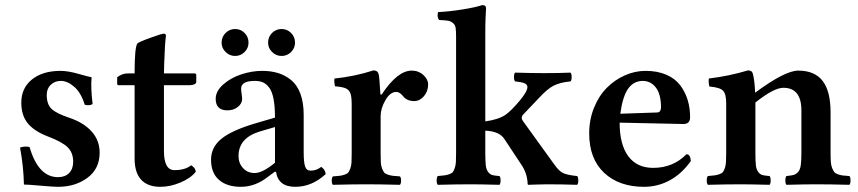

<svg xmlns="http://www.w3.org/2000/svg" viewBox="-20 -718 3344 748"><path d="M58.1 -143.1Q68.4 -147 80.1 -147Q90.3 -147 95.2 -145Q129.4 -27.8 206.1 -27.8Q233.4 -27.8 249.3 -43.9Q265.1 -60.1 265.1 -87.9Q265.1 -122.6 244.1 -143.8Q223.1 -165 165 -187Q112.3 -207.5 87.6 -238.3Q63 -269 63 -317.9Q63 -375 104.5 -408.4Q146 -441.9 215.8 -441.9Q245.1 -441.9 285.9 -430.2Q326.7 -418.5 336.9 -417Q333 -375 340.8 -313Q334.5 -308.1 323.2 -308.1Q314 -308.1 310.1 -310.1Q295.4 -357.4 269 -380.1Q242.7 -402.8 216.8 -402.8Q193.8 -402.8 178 -387.9Q162.1 -373 162.1 -348.1Q162.1 -311.5 180.9 -293.7Q199.7 -275.9 251 -258.8Q306.2 -240.2 337.2 -205.6Q368.2 -170.9 368.2 -123Q368.2 -60.5 320.8 -25.4Q273.4 9.8 206.1 9.8Q187.5 9.8 138.4 5.4Q89.4 1 73.2 1Q71.8 -68.8 58.1 -143.1Z M478.5 -432.1H504.4Q504.4 -530.8 514.6 -547.9Q517.6 -553.2 564 -570.1Q610.4 -586.9 618.7 -586.9Q626.5 -586.9 626.5 -578.1Q622.1 -547.9 619.6 -467.8L618.7 -432.1H736.3Q744.6 -432.1 744.6 -425.8V-398.9Q744.6 -393.1 737.1 -389.6Q729.5 -386.2 720.7 -386.2H618.7V-129.9Q618.7 -55.2 659.7 -55.2Q701.7 -55.2 724.6 -74.2Q741.7 -64 742.7 -48.8Q723.1 -23.9 683.3 -7.1Q643.6 9.8 604.5 9.8Q555.7 9.8 530 -17.8Q504.4 -45.4 504.4 -100.1V-386.2H441.4Q436.5 -386.2 436.5 -392.1V-417Q455.6 -432.1 478.5 -432.1Z M1051.3 -84V-223.1L990.2 -205.1Q909.2 -179.7 909.2 -109.9Q909.2 -82.5 926.8 -63.2Q944.3 -43.9 972.2 -43.9Q1002.9 -43.9 1051.3 -84ZM1055.2 -48.8H1050.3L1023.4 -28.8Q974.1 9.8 918.5 9.8Q864.3 9.8 833.3 -17.1Q802.2 -43.9 802.2 -96.2Q802.2 -144.5 842.8 -177.5Q883.3 -210.4 976.1 -237.8L1051.3 -259.8Q1051.3 -302.7 1045.9 -331.5Q1040.5 -360.4 1029.5 -375.5Q1018.6 -390.6 1005.4 -396.7Q992.2 -402.8 973.1 -402.8Q919.4 -402.8 919.4 -373Q919.4 -364.7 921.4 -351.6Q923.3 -338.4 923.3 -332Q923.3 -314.9 906.7 -301.5Q890.1 -288.1 866.2 -288.1Q820.3 -288.1 820.3 -333Q820.3 -362.8 849.4 -388.7Q878.4 -414.6 919.7 -428.2Q960.9 -441.9 1001.5 -441.9Q1035.2 -441.9 1062.7 -433.6Q1090.3 -425.3 1113.8 -406.5Q1137.2 -387.7 1150.1 -353.3Q1163.1 -318.8 1163.1 -271V-126Q1163.1 -86.4 1168.5 -69.8Q1173.8 -53.2 1190.4 -53.2Q1212.9 -53.2 1231.4 -67.9Q1246.1 -58.6 1249 -40Q1195.3 9.8 1130.4 9.8Q1064 9.8 1055.2 -48.8ZM843.3 -551.8Q843.3 -574.2 858.9 -589.6Q874.5 -605 896 -605Q917.5 -605 932.9 -589.6Q948.2 -574.2 948.2 -551.8Q948.2 -530.8 932.9 -515.4Q917.5 -500 896 -500Q874.5 -500 858.9 -515.4Q843.3 -530.8 843.3 -551.8ZM1024.4 -551.8Q1024.4 -574.2 1039.8 -589.6Q1055.2 -605 1077.1 -605Q1098.6 -605 1114 -589.6Q1129.4 -574.2 1129.4 -551.8Q1129.4 -530.8 1114 -515.4Q1098.6 -500 1077.1 -500Q1055.7 -500 1040 -515.4Q1024.4 -530.8 1024.4 -551.8Z M1462.9 -265.1V-120.1Q1462.9 -98.6 1463.6 -85.2Q1464.4 -71.8 1468.5 -61.5Q1472.7 -51.3 1476.3 -46.4Q1480 -41.5 1490.5 -37.8Q1501 -34.2 1510 -33.2Q1519 -32.2 1538.1 -30.8Q1542.5 -26.4 1542.5 -14.4Q1542.5 -2.4 1538.1 2Q1458 0 1406.7 0Q1356.9 0 1276.9 2Q1272.5 -2.4 1272.5 -14.4Q1272.5 -26.4 1276.9 -30.8Q1295.4 -32.2 1304.2 -33.2Q1313 -34.2 1323.2 -37.8Q1333.5 -41.5 1337.2 -46.4Q1340.8 -51.3 1344.7 -61.5Q1348.6 -71.8 1349.4 -85.2Q1350.1 -98.6 1350.1 -120.1V-311Q1350.1 -341.3 1345 -354.7Q1339.8 -368.2 1327.1 -373.8Q1314.5 -379.4 1285.2 -381.8Q1283.7 -386.7 1282.7 -397Q1281.7 -407.2 1283.2 -412.1Q1360.8 -419.9 1435.1 -443.8Q1451.2 -443.8 1455.1 -429.2Q1458 -420.9 1461.9 -352.1Q1461.9 -350.1 1463.9 -349.4Q1465.8 -348.6 1467.8 -351.1Q1528.8 -442.9 1584 -442.9Q1610.8 -442.9 1629.4 -425.8Q1647.9 -408.7 1647.9 -389.2Q1647.9 -362.3 1631.6 -343.3Q1615.2 -324.2 1593.8 -324.2Q1565.4 -324.2 1550.8 -342.8Q1537.1 -359.9 1523.9 -359.9Q1500 -359.9 1481.4 -327.6Q1462.9 -295.4 1462.9 -265.1Z M1870.6 -209V-122.1Q1870.6 -90.3 1872.6 -73.7Q1874.5 -57.1 1881.8 -47.9Q1889.2 -38.6 1897.7 -36.1Q1906.2 -33.7 1925.8 -32.2Q1930.2 -27.8 1930.2 -15.1Q1930.2 -2.4 1925.8 2Q1847.7 0 1813.5 0Q1761.7 0 1685.5 2Q1681.2 -2.4 1681.2 -15.1Q1681.2 -27.8 1685.5 -32.2Q1703.6 -33.7 1712.4 -34.9Q1721.2 -36.1 1731 -39.6Q1740.7 -43 1744.4 -48.1Q1748 -53.2 1751.7 -63.5Q1755.4 -73.7 1756.1 -87.2Q1756.8 -100.6 1756.8 -122.1V-575.2Q1756.8 -597.7 1755.1 -609.1Q1753.4 -620.6 1745.1 -627.9Q1736.8 -635.3 1725.6 -637.2Q1714.4 -639.2 1690.4 -640.1Q1681.6 -651.9 1686.5 -670.9Q1730.5 -672.9 1782 -681.2Q1833.5 -689.5 1858.9 -698.2Q1873.5 -698.2 1873.5 -686Q1873.5 -685.1 1873.3 -680.2Q1873 -675.3 1872.6 -666.5Q1872.1 -657.7 1871.6 -646.2Q1871.1 -634.8 1870.8 -617.9Q1870.6 -601.1 1870.6 -583V-245.1Q1921.9 -252 1949.7 -271Q1971.7 -286.6 2003.2 -324Q2034.7 -361.3 2034.7 -378.9Q2034.7 -388.7 2023.4 -393.6Q2012.2 -398.4 1986.8 -400.9Q1982.4 -405.3 1982.4 -418Q1982.4 -430.7 1986.8 -435.1Q2051.3 -433.1 2099.6 -433.1Q2158.7 -433.1 2202.6 -435.1Q2207 -430.7 2207 -418Q2207 -405.3 2202.6 -400.9Q2161.1 -397 2136 -383.8Q2110.8 -370.6 2077.6 -334L2016.6 -270Q2012.7 -264.6 2012.7 -258.8Q2012.7 -252.4 2017.6 -246.1L2139.6 -77.1Q2158.2 -50.3 2175.5 -43Q2192.9 -35.6 2228.5 -32.2Q2232.9 -27.8 2232.9 -15.1Q2232.9 -2.4 2228.5 2Q2167 0 2111.8 0Q2094.2 0 2068.1 1Q2042 2 2039.6 2Q2035.6 2 2035.6 -2Q2034.2 -43 2010.7 -77.1L1944.8 -176.8Q1925.3 -206.5 1870.6 -209Z M2396.5 -274.9 2540 -279.8Q2547.9 -279.8 2551.5 -285.6Q2555.2 -291.5 2555.2 -298.8Q2555.2 -351.6 2534.9 -377.2Q2514.6 -402.8 2484.4 -402.8Q2449.2 -402.8 2427.7 -373.3Q2406.2 -343.8 2396.5 -274.9ZM2654.3 -117.2Q2669.4 -117.2 2671.4 -90.8Q2636.2 -41 2589.4 -15.6Q2542.5 9.8 2489.3 9.8Q2391.6 9.8 2333.5 -44.9Q2275.4 -99.6 2275.4 -198.2Q2275.4 -252 2294.2 -298.3Q2313 -344.7 2343.8 -375.7Q2374.5 -406.7 2414.1 -424.3Q2453.6 -441.9 2495.1 -441.9Q2541.5 -441.9 2576.2 -426.8Q2610.8 -411.6 2630.4 -385.3Q2649.9 -358.9 2659.2 -327.9Q2668.5 -296.9 2668.5 -261.2Q2668.5 -234.9 2642.1 -234.9L2394 -240.2Q2394 -154.8 2427.7 -109.4Q2461.4 -64 2524.4 -64Q2602.5 -64 2654.3 -117.2Z M3215.8 -279.8V-122.1Q3215.8 -101.1 3216.8 -87.2Q3217.8 -73.2 3221.9 -63.2Q3226.1 -53.2 3230.2 -47.9Q3234.4 -42.5 3244.1 -39.1Q3253.9 -35.6 3262.9 -34.4Q3272 -33.2 3289.1 -32.2Q3293.5 -27.8 3293.5 -15.1Q3293.5 -2.4 3289.1 2Q3212.9 0 3158.7 0Q3120.1 0 3043.9 2Q3039.6 -2.4 3039.6 -15.1Q3039.6 -27.8 3043.9 -32.2Q3063.5 -34.2 3072.3 -36.6Q3081.1 -39.1 3089.1 -47.9Q3097.2 -56.6 3099.6 -74Q3102.1 -91.3 3102.1 -122.1V-288.1Q3102.1 -376 3031.7 -376Q2995.1 -376 2922.9 -318.8V-122.1Q2922.9 -90.3 2924.8 -73.7Q2926.8 -57.1 2934.1 -47.9Q2941.4 -38.6 2950 -36.1Q2958.5 -33.7 2978 -32.2Q2982.4 -27.8 2982.4 -15.1Q2982.4 -2.4 2978 2Q2899.9 0 2865.7 0Q2814 0 2737.8 2Q2733.4 -2.4 2733.4 -15.1Q2733.4 -27.8 2737.8 -32.2Q2755.9 -33.7 2764.6 -34.9Q2773.4 -36.1 2783.2 -39.6Q2793 -43 2796.6 -48.1Q2800.3 -53.2 2804 -63.5Q2807.6 -73.7 2808.3 -87.2Q2809.1 -100.6 2809.1 -122.1V-315.9Q2809.1 -351.6 2797.1 -364.5Q2785.2 -377.4 2743.7 -380.9Q2739.3 -398.9 2741.7 -412.1Q2821.8 -421.9 2894 -443.8Q2910.2 -443.8 2913.1 -430.2Q2919.9 -404.3 2921.9 -356.9Q3038.1 -442.9 3089.8 -442.9Q3153.8 -442.9 3184.8 -402.8Q3215.8 -362.8 3215.8 -279.8Z"/></svg>

Font: Common Serif SemiBold
Style: Regular
Weight: 600
Designer: Philipp H. Poll, Khaled Hosny
Foundry: Stefan Peev, Context Ltd.
Version: Version 1.026